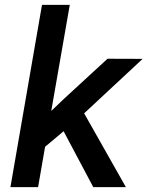

<svg xmlns="http://www.w3.org/2000/svg" viewBox="-20 -770 627 790"><path d="M241.7 -230 165.5 -166 136.7 0H22.9L152.8 -750H267.1L190.9 -313.5L244.6 -364.7L422.4 -528.3L566.9 -527.8L326.2 -303.7L498 0H363.8Z"/></svg>

Font: Roboto Mono Medium
Style: Italic
Weight: 500
Designer: Google
Version: Version 2.000985; 2015; ttfautohint (v1.3)